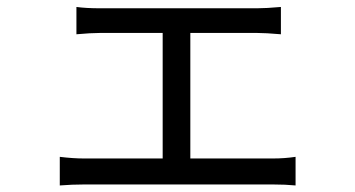

<svg xmlns="http://www.w3.org/2000/svg" viewBox="-20 -537 1040 563"><path d="M538.1 -72.3H780.3Q814.5 -72.3 846.7 -77.1V6.8Q817.4 3.9 780.3 3.9H226.6Q191.4 3.9 155.3 6.8V-77.1Q194.3 -72.3 226.6 -72.3H457V-440.4H273.4Q247.1 -440.4 204.1 -436.5V-516.6Q232.4 -512.7 273.4 -512.7H733.4Q760.7 -512.7 803.7 -516.6V-436.5Q758.8 -440.4 733.4 -440.4H538.1Z"/></svg>

Font: GenEi Gothic M Regular
Style: Regular
Weight: 400
Designer: o_tamon (Modified); [Source Han Sans]
Ryoko NISHIZUKA  (kana & ideographs); Paul D. Hunt (Latin, Greek & Cyrillic); Wenl
Version: Version 1.1a;Original Version 1.004